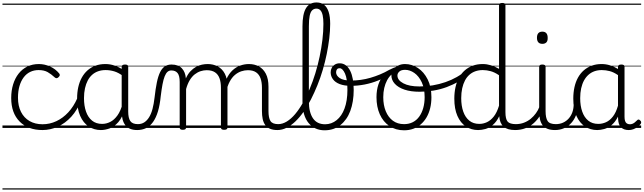

<svg xmlns="http://www.w3.org/2000/svg" viewBox="-20 -1039 5226 1559"><path d="M325 17Q208 17 139.5 -52Q71 -121 71 -243Q71 -303 86.5 -353.5Q102 -404 131 -441Q160 -478 201.5 -498.5Q243 -519 296 -519Q342 -519 386.5 -499Q431 -479 461 -442Q466 -435 465.5 -428.5Q465 -422 456 -413Q447 -404 439.5 -404Q432 -404 425 -410Q396 -437 367 -453.5Q338 -470 293 -470Q256 -470 225 -455Q194 -440 172 -410.5Q150 -381 138 -339.5Q126 -298 126 -245Q126 -179 150.5 -130.5Q175 -82 220 -56Q265 -30 326 -30Q337 -30 342.5 -23Q348 -16 348 -6.5Q348 3 342.5 10Q337 17 325 17ZM0 490H522V500H0ZM0 -20H522V0H0ZM0 -505H522V-500H0ZM0 -1010H522V-1000H0Z M324 17Q315 17 310.5 10Q306 3 306 -6.5Q306 -16 311 -23Q316 -30 325 -30Q384 -30 437.5 -55Q491 -80 534.5 -127Q578 -174 607 -240Q611 -249 620 -248Q629 -247 635.5 -240.5Q642 -234 638 -224Q608 -145 559 -91.5Q510 -38 449.5 -10.5Q389 17 324 17ZM522 490V500ZM522 -20V0ZM522 -505V-500ZM522 -1010V-1000Z M799 17Q744 17 700 -12Q656 -41 631 -98Q606 -155 606 -238Q606 -288 615.5 -331Q625 -374 644 -408.5Q663 -443 690.5 -467.5Q718 -492 754.5 -505.5Q791 -519 836 -519Q874 -519 910.5 -506.5Q947 -494 983 -470V-419Q943 -449 908 -459.5Q873 -470 837 -470Q805 -470 777.5 -460.5Q750 -451 728.5 -432Q707 -413 692.5 -385.5Q678 -358 670 -322Q662 -286 662 -242Q662 -180 678.5 -133Q695 -86 727.5 -59.5Q760 -33 809 -33Q843 -33 875 -49Q907 -65 933.5 -101.5Q960 -138 977 -202L995 -159Q974 -85 940.5 -47Q907 -9 869.5 4Q832 17 799 17ZM1095 17Q1061 17 1037 7Q1013 -3 998 -22Q983 -41 975.5 -69Q968 -97 968 -132V-495Q968 -506 975 -510.5Q982 -515 996 -515Q1009 -515 1015 -510.5Q1021 -506 1021 -496V-133Q1021 -81 1038 -56Q1055 -31 1101 -31Q1108 -31 1112 -23.5Q1116 -16 1115.5 -7Q1115 2 1110.5 9.5Q1106 17 1095 17ZM522 490H1157V500H522ZM522 -20H1157V0H522ZM522 -505H1157V-500H522ZM522 -1010H1157V-1000H522Z M1092 17Q1083 17 1078.5 9.5Q1074 2 1074.5 -7Q1075 -16 1081 -23.5Q1087 -31 1098 -31Q1129 -31 1151.5 -45.5Q1174 -60 1191 -87.5Q1208 -115 1218.5 -155Q1229 -195 1235 -247Q1243 -318 1253.5 -369Q1264 -420 1279.5 -452Q1295 -484 1317.5 -499.5Q1340 -515 1373 -515Q1382 -515 1386.5 -508Q1391 -501 1390.5 -491.5Q1390 -482 1385 -474.5Q1380 -467 1371 -467Q1353 -467 1340 -455.5Q1327 -444 1317 -419Q1307 -394 1299.5 -354Q1292 -314 1285 -257Q1278 -186 1262.5 -134.5Q1247 -83 1223 -49Q1199 -15 1166.5 1Q1134 17 1092 17ZM1157 490H1257V500H1157ZM1157 -20H1257V0H1157ZM1157 -505H1257V-500H1157ZM1157 -1010H1257V-1000H1157Z M1464 15Q1451 15 1445 10.5Q1439 6 1439 -4V-374Q1439 -424 1422 -445.5Q1405 -467 1371 -467Q1360 -467 1354 -474.5Q1348 -482 1348.5 -491.5Q1349 -501 1355 -508Q1361 -515 1373 -515Q1401 -515 1422 -507Q1443 -499 1457 -484Q1471 -469 1479 -449Q1487 -429 1489 -405V-402Q1505 -438 1526.5 -460.5Q1548 -483 1571.5 -496Q1595 -509 1619.5 -514Q1644 -519 1666 -519Q1711 -519 1747.5 -500Q1784 -481 1805.5 -440.5Q1827 -400 1827 -334V-4Q1827 6 1820.5 10.5Q1814 15 1800 15Q1786 15 1780 10.5Q1774 6 1774 -4V-326Q1774 -371 1762.5 -403Q1751 -435 1725.5 -452Q1700 -469 1658 -469Q1634 -469 1609 -461Q1584 -453 1561.5 -435.5Q1539 -418 1521 -388.5Q1503 -359 1491 -316V-4Q1491 6 1484.5 10.5Q1478 15 1464 15ZM2234 17Q2197 17 2172.5 6.5Q2148 -4 2133.5 -24Q2119 -44 2113 -72.5Q2107 -101 2107 -137V-326Q2107 -371 2095.5 -403Q2084 -435 2059 -452Q2034 -469 1993 -469Q1966 -469 1939 -460Q1912 -451 1888 -431Q1864 -411 1845.5 -377Q1827 -343 1816 -292H1792Q1799 -355 1819 -398Q1839 -441 1868 -468Q1897 -495 1931.5 -507Q1966 -519 2001 -519Q2046 -519 2081.5 -500Q2117 -481 2138.5 -440.5Q2160 -400 2160 -334V-137Q2160 -82 2176 -56.5Q2192 -31 2240 -31Q2249 -31 2253.5 -23.5Q2258 -16 2257.5 -7Q2257 2 2251 9.5Q2245 17 2234 17ZM1257 490H2296V500H1257ZM1257 -20H2296V0H1257ZM1257 -505H2296V-500H1257ZM1257 -1010H2296V-1000H1257Z M2232 17Q2220 17 2215 9.5Q2210 2 2211.5 -7Q2213 -16 2219.5 -23.5Q2226 -31 2238 -31Q2274 -31 2309 -52.5Q2344 -74 2376.5 -112.5Q2409 -151 2438.5 -203Q2468 -255 2494 -316Q2520 -377 2540.5 -444Q2561 -511 2575.5 -580Q2590 -649 2598 -716.5Q2606 -784 2606 -845Q2606 -857 2614.5 -863.5Q2623 -870 2633.5 -870Q2644 -870 2652.5 -863.5Q2661 -857 2661 -845Q2661 -789 2653.5 -727Q2646 -665 2633 -601Q2620 -537 2601 -472.5Q2582 -408 2557.5 -347.5Q2533 -287 2505 -232Q2477 -177 2445 -131.5Q2413 -86 2378.5 -53Q2344 -20 2307 -1.5Q2270 17 2232 17ZM2296 490V500ZM2296 -20V0ZM2296 -505V-500ZM2296 -1010V-1000Z M2615 19Q2576 19 2543.5 4.5Q2511 -10 2486.5 -39Q2462 -68 2449 -111.5Q2436 -155 2436 -212V-825Q2436 -924 2464 -971.5Q2492 -1019 2550 -1019Q2587 -1019 2611.5 -1000Q2636 -981 2648.5 -942.5Q2661 -904 2661 -845Q2661 -833 2652.5 -826.5Q2644 -820 2633.5 -820Q2623 -820 2614.5 -826.5Q2606 -833 2606 -845Q2606 -888 2600 -915Q2594 -942 2581.5 -955.5Q2569 -969 2549 -969Q2529 -969 2515 -955.5Q2501 -942 2494.5 -910.5Q2488 -879 2488 -825V-217Q2488 -171 2496.5 -136.5Q2505 -102 2521.5 -78Q2538 -54 2562.5 -42Q2587 -30 2620 -30Q2646 -30 2669.5 -38.5Q2693 -47 2713.5 -63.5Q2734 -80 2750 -103.5Q2766 -127 2777.5 -158Q2789 -189 2795 -227Q2801 -265 2801 -309Q2801 -398 2781.5 -441.5Q2762 -485 2738 -485Q2727 -485 2722.5 -495Q2718 -505 2722 -515Q2726 -525 2738 -525Q2766 -525 2787.5 -509Q2809 -493 2823.5 -464Q2838 -435 2845 -395.5Q2852 -356 2852 -309Q2852 -261 2845 -218Q2838 -175 2824.5 -138.5Q2811 -102 2790.5 -73Q2770 -44 2744 -23.5Q2718 -3 2686 8Q2654 19 2615 19ZM2296 490H2935V500H2296ZM2296 -20H2935V0H2296ZM2296 -505H2935V-500H2296ZM2296 -1010H2935V-1000H2296Z M2829 -342Q2776 -342 2739 -356Q2702 -370 2683.5 -395.5Q2665 -421 2665 -452Q2665 -472 2674 -488.5Q2683 -505 2699.5 -515Q2716 -525 2738 -525Q2751 -525 2755.5 -515Q2760 -505 2756 -495Q2752 -485 2738 -485Q2722 -485 2715.5 -475Q2709 -465 2709 -452Q2709 -425 2738.5 -405Q2768 -385 2830 -385Q2869 -385 2909 -390.5Q2949 -396 2988.5 -407.5Q3028 -419 3066.5 -435Q3105 -451 3141 -472Q3153 -479 3159.5 -472.5Q3166 -466 3166 -455.5Q3166 -445 3155 -439Q3106 -408 3052 -386Q2998 -364 2941.5 -353Q2885 -342 2829 -342ZM2935 490H2954V500H2935ZM2935 -20H2954V0H2935ZM2935 -505H2954V-500H2935ZM2935 -1010H2954V-1000H2935Z M3261 19Q3193 19 3142 -15.5Q3091 -50 3064 -110.5Q3037 -171 3037 -250Q3037 -308 3053 -354.5Q3069 -401 3099.5 -435Q3130 -469 3173 -487Q3216 -505 3270 -505Q3278 -505 3280.5 -498Q3283 -491 3280.5 -483.5Q3278 -476 3269 -476Q3237 -476 3209.5 -465.5Q3182 -455 3160 -435Q3138 -415 3123 -387Q3108 -359 3100 -324.5Q3092 -290 3092 -250Q3092 -185 3112.5 -135.5Q3133 -86 3170.5 -58.5Q3208 -31 3261 -31Q3300 -31 3331 -46.5Q3362 -62 3383.5 -91.5Q3405 -121 3416.5 -161.5Q3428 -202 3428 -250Q3428 -321 3404.5 -371Q3381 -421 3344.5 -446.5Q3308 -472 3269 -472Q3257 -472 3250.5 -479Q3244 -486 3244 -495.5Q3244 -505 3250.5 -512Q3257 -519 3269 -519Q3324 -519 3373 -487Q3422 -455 3452.5 -394.5Q3483 -334 3483 -250Q3483 -202 3473 -161Q3463 -120 3444 -87Q3425 -54 3397.5 -30Q3370 -6 3336 6.5Q3302 19 3261 19ZM2953 490H3554V500H2953ZM2953 -20H3554V0H2953ZM2953 -505H3554V-500H2953ZM2953 -1010H3554V-1000H2953Z M3387 -294Q3316 -294 3265 -311Q3214 -328 3186 -358.5Q3158 -389 3158 -427Q3158 -453 3172.5 -473.5Q3187 -494 3212.5 -506.5Q3238 -519 3268 -519Q3280 -519 3286.5 -512Q3293 -505 3293.5 -495.5Q3294 -486 3287.5 -479Q3281 -472 3269 -472Q3238 -472 3222.5 -458Q3207 -444 3207 -426Q3207 -388 3255 -362.5Q3303 -337 3386 -337Q3441 -337 3494 -346Q3547 -355 3596.5 -372Q3646 -389 3689 -413.5Q3732 -438 3767 -469Q3775 -476 3783.5 -472Q3792 -468 3794.5 -458.5Q3797 -449 3786 -439Q3750 -405 3704.5 -378Q3659 -351 3607.5 -332Q3556 -313 3500 -303.5Q3444 -294 3387 -294ZM3554 490H3585V500H3554ZM3554 -20H3585V0H3554ZM3554 -505H3585V-500H3554ZM3554 -1010H3585V-1000H3554Z M3862 17Q3807 17 3763 -12Q3719 -41 3694 -98Q3669 -155 3669 -238Q3669 -288 3678.5 -331Q3688 -374 3707 -408.5Q3726 -443 3754 -467.5Q3782 -492 3818.5 -505.5Q3855 -519 3900 -519Q3933 -519 3966 -509Q3999 -499 4032 -480V-996Q4032 -1006 4038.5 -1010.5Q4045 -1015 4059 -1015Q4072 -1015 4078 -1010.5Q4084 -1006 4084 -996V-129Q4084 -73 4101.5 -52Q4119 -31 4170 -31Q4179 -31 4183 -23.5Q4187 -16 4186.5 -7Q4186 2 4180.5 9.5Q4175 17 4164 17Q4132 17 4108 10Q4084 3 4068.5 -11Q4053 -25 4044.5 -45.5Q4036 -66 4034 -92V-96Q4012 -50 3982 -25Q3952 0 3921 8.5Q3890 17 3862 17ZM3872 -33Q3904 -33 3934 -47Q3964 -61 3989.5 -93Q4015 -125 4032 -181V-428Q3997 -452 3964.5 -461Q3932 -470 3900 -470Q3868 -470 3840.5 -460.5Q3813 -451 3791.5 -432Q3770 -413 3755.5 -385.5Q3741 -358 3733 -322Q3725 -286 3725 -242Q3725 -180 3741.5 -133Q3758 -86 3790.5 -59.5Q3823 -33 3872 -33ZM3585 490H4226V500H3585ZM3585 -20H4226V0H3585ZM3585 -505H4226V-500H3585ZM3585 -1010H4226V-1000H3585Z M4161 17Q4150 17 4144.5 9.5Q4139 2 4139.5 -7Q4140 -16 4147 -23.5Q4154 -31 4167 -31Q4204 -31 4235 -43Q4266 -55 4290 -75Q4314 -95 4332 -120Q4350 -145 4360 -172Q4364 -183 4373 -182.5Q4382 -182 4388 -174.5Q4394 -167 4391 -157Q4380 -124 4360 -93Q4340 -62 4311.5 -37Q4283 -12 4245 2.5Q4207 17 4161 17ZM4226 490V500ZM4226 -20V0ZM4226 -505V-500ZM4226 -1010V-1000Z M4488 17Q4450 17 4424.5 6.5Q4399 -4 4384.5 -24Q4370 -44 4364 -72.5Q4358 -101 4358 -137V-496Q4358 -506 4364 -510.5Q4370 -515 4383 -515Q4397 -515 4403.5 -510.5Q4410 -506 4410 -496V-137Q4410 -82 4426.5 -56.5Q4443 -31 4494 -31Q4503 -31 4507.5 -23.5Q4512 -16 4511.5 -7Q4511 2 4505.5 9.5Q4500 17 4488 17ZM4384 -683Q4362 -683 4351 -695.5Q4340 -708 4340 -732Q4340 -757 4351 -769.5Q4362 -782 4384 -782Q4405 -782 4416 -769.5Q4427 -757 4427 -732Q4428 -707 4416.5 -695Q4405 -683 4384 -683ZM4226 490H4551V500H4226ZM4226 -20H4551V0H4226ZM4226 -505H4551V-500H4226ZM4226 -1010H4551V-1000H4226Z M4486 17Q4475 17 4469.5 9.5Q4464 2 4464.5 -7Q4465 -16 4472 -23.5Q4479 -31 4492 -31Q4525 -31 4551.5 -43Q4578 -55 4597 -76Q4616 -97 4626.5 -125Q4637 -153 4638 -186Q4639 -198 4648 -201.5Q4657 -205 4665.5 -201.5Q4674 -198 4673 -186Q4672 -142 4657.5 -104.5Q4643 -67 4618.5 -40Q4594 -13 4560 2Q4526 17 4486 17ZM4551 490V500ZM4551 -20V0ZM4551 -505V-500ZM4551 -1010V-1000Z M4829 17Q4774 17 4730 -12Q4686 -41 4660.5 -98Q4635 -155 4635 -238Q4635 -288 4644.5 -331Q4654 -374 4673 -408.5Q4692 -443 4720 -467.5Q4748 -492 4784.5 -505.5Q4821 -519 4865 -519Q4899 -519 4932 -509Q4965 -499 4998 -479V-495Q4998 -506 5004.5 -510.5Q5011 -515 5025 -515Q5039 -515 5045 -510.5Q5051 -506 5051 -496V-91Q5051 -70 5055.5 -56.5Q5060 -43 5070 -36.5Q5080 -30 5095 -30Q5105 -30 5114.5 -33.5Q5124 -37 5133.5 -44.5Q5143 -52 5154 -63Q5159 -69 5165.5 -68.5Q5172 -68 5178 -61Q5185 -55 5186 -48Q5187 -41 5183 -34Q5172 -19 5156 -7.5Q5140 4 5122 10.5Q5104 17 5086 17Q5065 17 5049.5 11.5Q5034 6 5022.5 -5.5Q5011 -17 5005.5 -33.5Q5000 -50 4999 -72Q4999 -76 4998.5 -81.5Q4998 -87 4998 -92Q4975 -47 4946 -23.5Q4917 0 4886.5 8.5Q4856 17 4829 17ZM4691 -242Q4691 -180 4707.5 -133Q4724 -86 4756.5 -59.5Q4789 -33 4838 -33Q4870 -33 4900.5 -46.5Q4931 -60 4956.5 -92.5Q4982 -125 4998 -181V-429Q4963 -453 4931 -461.5Q4899 -470 4866 -470Q4834 -470 4807 -460.5Q4780 -451 4758.5 -432Q4737 -413 4722 -385.5Q4707 -358 4699 -322Q4691 -286 4691 -242ZM4551 490H5186V500H4551ZM4551 -20H5186V0H4551ZM4551 -505H5186V-500H4551ZM4551 -1010H5186V-1000H4551Z"/></svg>

Font: Playwrite ES Deco Guides
Style: Regular
Weight: 400
Designer: Veronika Burian, José Scaglione
Foundry: TypeTogether
Version: Version 1.003